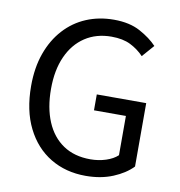

<svg xmlns="http://www.w3.org/2000/svg" viewBox="-78 -740 772 823"><g transform="rotate(10 308.5 -328.0)"><path d="M348 12Q261.4 12 194.5 -28.3Q127.6 -68.6 89.6 -144.8Q51.6 -221 51.6 -327.6Q51.6 -407.1 74.1 -469.9Q96.6 -532.8 137.2 -577.4Q177.8 -622.1 232.8 -645.2Q287.8 -668.3 352.8 -668.3Q421 -668.3 467.4 -643Q513.8 -617.7 542.1 -587.4L496.3 -535.2Q471.7 -561.3 438.2 -578.1Q404.8 -594.9 355 -594.9Q288.9 -594.9 240 -562.6Q191.1 -530.3 164.5 -470.9Q137.8 -411.5 137.8 -329.8Q137.8 -247.3 163.3 -187.1Q188.7 -126.9 237.3 -94.2Q285.9 -61.4 355.9 -61.4Q391.4 -61.4 423.2 -71.7Q455 -82 474.1 -100V-270.9H335.2V-340.1H550.3V-64.2Q518.8 -31.2 466.6 -9.6Q414.5 12 348 12Z"/></g></svg>

Font: Source Sans 3 Variable
Style: Regular
Weight: 200
Designer: Paul D. Hunt
Foundry: Adobe Systems Incorporated
Version: Version 3.026